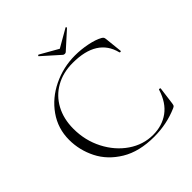

<svg xmlns="http://www.w3.org/2000/svg" viewBox="-213 -935 1095 1095"><g transform="rotate(-45 334.5 -387.5)"><path d="M591 -599Q599 -594 601.5 -589.5Q604 -585 605 -575L616 -470Q616 -467 611 -466.5Q606 -466 605 -469Q569 -615 374 -615Q296 -615 236.5 -581.5Q177 -548 144 -487Q111 -426 111 -346Q111 -252 152 -172.5Q193 -93 261 -46.5Q329 0 408 0Q482 0 535.5 -39Q589 -78 614 -158Q614 -161 618 -161Q621 -161 623.5 -160Q626 -159 626 -157L612 -50Q610 -38 607.5 -34.5Q605 -31 596 -27Q507 12 405 12Q285 12 205 -36.5Q125 -85 87 -160.5Q49 -236 49 -319Q49 -410 100 -482.5Q151 -555 235 -595.5Q319 -636 413 -636Q462 -636 511.5 -626Q561 -616 591 -599ZM264 -779 263 -781Q263 -783 266 -785Q269 -787 270 -786L379 -724L487 -786L489 -787Q491 -787 492.5 -783.5Q494 -780 492 -779L390 -687Q386 -683 379 -683Q371 -683 367 -687Z"/></g></svg>

Font: Cormorant Infant Light
Style: Regular
Weight: 300
Designer: Christian Thalmann (Catharsis Fonts)
Version: Version 3.000